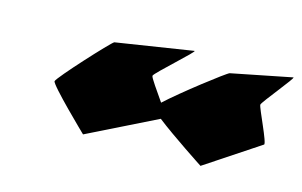

<svg xmlns="http://www.w3.org/2000/svg" viewBox="-52 -610 850 540"><g transform="rotate(15 373.5 -340.0)"><path d="M100 -310C98 -300 216 -186 216 -186L416 -285C463 -248 558 -186 558 -186L715 -290C723 -292 675 -388 676 -396C677 -404 754 -496 746 -494L570 -459C562 -457 448 -369 405 -329C386 -357 361 -391 362 -396C363 -404 468 -496 458 -494L234 -459C226 -456 102 -321 100 -310Z"/></g></svg>

Font: Ampere
Style: SuExtIta
Weight: 400
Version: Version 1